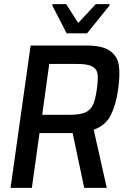

<svg xmlns="http://www.w3.org/2000/svg" viewBox="-20 -908 629 928"><path d="M31 0ZM387 0 331 -265H325H171L134 0H31L128 -688H397Q476 -688 512 -662Q548 -636 554.5 -591.5Q561 -547 551 -476Q541 -403 516 -352.5Q491 -302 433 -281L496 0ZM448 -476Q455 -526 451.5 -550.5Q448 -575 425.5 -587Q403 -599 351 -599H218L184 -353H314Q367 -353 393 -365Q419 -377 430 -402Q441 -427 448 -476ZM302 -747 233 -881 234 -888H300L358 -797L443 -888H510L509 -881L401 -747Z"/></svg>

Font: Assailand Medium
Style: Italic
Weight: 500
Italic angle: -8°
Designer: Hector Gatti with collaboration of the Omnibus-Type team
Foundry: Omnibus-Type
Version: Version 0.072;October 19, 2019;FontCreator 12.0.0.2547 64-bi